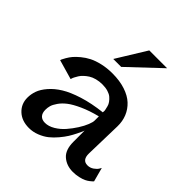

<svg xmlns="http://www.w3.org/2000/svg" viewBox="-220 -976 1145 1145"><g transform="rotate(45 352.0 -403.5)"><path d="M384.8 -820.8H535.2L335.9 -632.8H269ZM564.9 -132.8Q563.5 -75.2 608.9 -75.2Q630.4 -75.2 648.2 -87.6Q666 -100.1 672.9 -112.3L680.2 -125L704.1 -36.1Q702.6 -34.2 699.5 -30.8Q696.3 -27.3 685.1 -18.6Q673.8 -9.8 660.2 -3.2Q646.5 3.4 623.3 8.8Q600.1 14.2 574.2 14.2Q521.5 14.2 485.8 -16.6Q450.2 -47.4 450.2 -115.2V-210Q448.7 -205.1 445.3 -197Q441.9 -189 430.4 -165.8Q418.9 -142.6 405.8 -121.3Q392.6 -100.1 370.8 -74.2Q349.1 -48.3 325.7 -29.8Q302.2 -11.2 270 1.5Q237.8 14.2 204.1 14.2Q143.6 14.2 106.7 -20.5Q69.8 -55.2 69.8 -107.9Q69.8 -137.7 80.3 -167Q90.8 -196.3 118.2 -228Q145.5 -259.8 187.3 -285.6Q229 -311.5 296.6 -332.8Q364.3 -354 450.2 -363.8Q449.2 -364.3 450.4 -370.4Q451.7 -376.5 449.2 -387Q446.8 -397.5 443.8 -409.7Q440.9 -421.9 431.9 -434.3Q422.9 -446.8 410.9 -457Q398.9 -467.3 378.2 -473.6Q357.4 -480 331.1 -480Q304.7 -480 281.7 -473.9Q258.8 -467.8 243.2 -457.8Q227.5 -447.8 214.8 -435.8Q202.1 -423.8 194.8 -412.1Q187.5 -400.4 182.4 -390.4Q177.2 -380.4 175.8 -374L173.8 -368.2L49.8 -403.8Q50.8 -407.2 53.2 -413.1Q55.7 -418.9 65.7 -436.3Q75.7 -453.6 88.6 -469Q101.6 -484.4 124.5 -503.4Q147.5 -522.5 174.6 -536.4Q201.7 -550.3 241.7 -559.6Q281.7 -568.8 327.1 -568.8Q387.7 -568.8 435.3 -553.2Q482.9 -537.6 512.5 -510Q542 -482.4 556.9 -445.8Q571.8 -409.2 570.8 -366.2ZM196.8 -132.8Q196.8 -104.5 210.7 -89.8Q224.6 -75.2 250 -75.2Q280.3 -75.2 311.5 -94Q342.8 -112.8 366.9 -140.6Q391.1 -168.5 410.6 -199.2Q430.2 -230 440.4 -256.1Q450.7 -282.2 450.2 -294.9V-330.1Q386.2 -314 338.4 -292.2Q290.5 -270.5 264.4 -250.2Q238.3 -230 222.2 -206.8Q206.1 -183.6 201.4 -166.7Q196.8 -149.9 196.8 -132.8Z"/></g></svg>

Font: Sporting Grotesque
Style: Regular
Weight: 400
Designer: Lucas LE BIHAN
Foundry: Lucas LE BIHAN
Version: Version 2.001;PS 2.1;hotconv 1.0.88;makeotf.lib2.5.647800